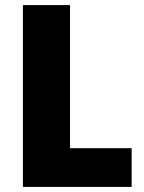

<svg xmlns="http://www.w3.org/2000/svg" viewBox="-20 -734 566 754"><path d="M70 0H497V-152H255V-714H70Z"/></svg>

Font: Noto Sans Arabic SemCond Blk
Style: Regular
Weight: 900
Width: 4
Designer: Monotype Design Team, Nadine Chahine, Nizar Qandah and Khaled Hosny
Foundry: Monotype Imaging Inc.
Version: Version 2.012